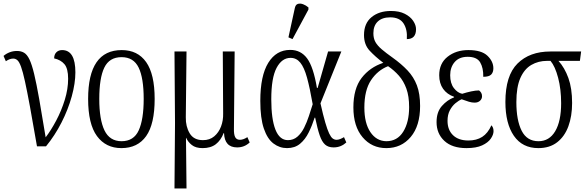

<svg xmlns="http://www.w3.org/2000/svg" viewBox="-34 -827 3320 1085"><path d="M175 0Q152 -134 135.5 -223.5Q119 -313 107 -367.5Q95 -422 85 -449.5Q75 -477 64.5 -486.5Q54 -496 41 -496Q31 -496 21 -492.5Q11 -489 -1 -481L-14 -511Q1 -524 20.5 -531.5Q40 -539 62 -539Q85 -539 102 -529Q119 -519 132.5 -491Q146 -463 159 -409Q172 -355 187.5 -267.5Q203 -180 224 -51Q254 -90 283.5 -145.5Q313 -201 332 -262.5Q351 -324 351 -382Q351 -440 330 -464.5Q309 -489 272 -497Q272 -519 284.5 -531.5Q297 -544 317 -544Q392 -544 392 -418Q392 -357 371.5 -282.5Q351 -208 313.5 -134.5Q276 -61 226 0Z M652 10Q564 10 514 -58Q464 -126 464 -268Q464 -544 654 -544Q744 -544 792 -476Q840 -408 840 -268Q840 -126 792 -58Q744 10 652 10ZM653 -29Q722 -29 750 -90.5Q778 -152 778 -268Q778 -386 749.5 -445Q721 -504 653 -504Q584 -504 555.5 -445Q527 -386 527 -268Q527 -151 556.5 -90Q586 -29 653 -29Z M952 238 955 -131 952 -536H1020L1016 -164Q1015 -112 1038 -73.5Q1061 -35 1113 -35Q1151 -35 1176.5 -56.5Q1202 -78 1215 -112Q1228 -146 1227 -186L1225 -536H1292L1288 -101Q1287 -67 1295 -52Q1303 -37 1322 -37Q1341 -37 1364 -52L1377 -22Q1362 -8 1344.5 -1Q1327 6 1306 6Q1235 6 1232 -75H1230Q1214 -34 1185.5 -12Q1157 10 1111 10Q1072 10 1050 -7.5Q1028 -25 1018 -48H1017L1020 238Z M1588 10Q1546 10 1511.5 -16Q1477 -42 1457 -100.5Q1437 -159 1437 -257Q1437 -399 1482 -472Q1527 -545 1606 -545Q1666 -545 1701.5 -497Q1737 -449 1757 -330H1761L1820 -536H1895L1777 -243Q1792 -176 1804 -135Q1816 -94 1826 -73Q1836 -52 1846 -44.5Q1856 -37 1868 -37Q1878 -37 1889 -41.5Q1900 -46 1910 -52L1923 -22Q1909 -9 1891 -1.5Q1873 6 1851 6Q1821 6 1803 -10Q1785 -26 1772.5 -62.5Q1760 -99 1747 -162H1744Q1730 -118 1710.5 -78.5Q1691 -39 1661.5 -14.5Q1632 10 1588 10ZM1593 -35Q1624 -35 1646.5 -54.5Q1669 -74 1684.5 -105Q1700 -136 1711.5 -171Q1723 -206 1733 -238Q1717 -330 1701 -388Q1685 -446 1663 -473Q1641 -500 1608 -500Q1559 -500 1529 -443.5Q1499 -387 1499 -266Q1499 -154 1522.5 -94.5Q1546 -35 1593 -35ZM1619 -606 1596 -616 1632 -781Q1636 -801 1649.5 -805Q1663 -809 1679 -803Q1695 -797 1709 -785V-773Z M2149 10Q2067 10 2015 -51.5Q1963 -113 1963 -220Q1963 -326 2009.5 -386.5Q2056 -447 2132 -472Q2086 -507 2054.5 -541Q2023 -575 2023 -629Q2023 -695 2065.5 -730Q2108 -765 2175 -765Q2222 -765 2253.5 -749Q2285 -733 2301 -709Q2317 -685 2317 -662Q2317 -606 2265 -606Q2269 -660 2246.5 -694.5Q2224 -729 2171 -729Q2126 -729 2101 -705.5Q2076 -682 2076 -639Q2076 -610 2087.5 -589.5Q2099 -569 2123 -548.5Q2147 -528 2185 -501Q2234 -466 2269 -429Q2304 -392 2322 -344.5Q2340 -297 2340 -228Q2340 -116 2287 -53Q2234 10 2149 10ZM2149 -29Q2211 -29 2244.5 -82.5Q2278 -136 2278 -222Q2278 -283 2262.5 -326Q2247 -369 2220 -399.5Q2193 -430 2159 -453Q2100 -430 2062.5 -373.5Q2025 -317 2025 -219Q2025 -131 2059 -80.5Q2093 -30 2149 -29Z M2602 10Q2521 10 2477 -31Q2433 -72 2433 -137Q2433 -194 2463 -228Q2493 -262 2532 -277V-280Q2492 -294 2470 -325Q2448 -356 2448 -402Q2448 -469 2495.5 -506.5Q2543 -544 2613 -544Q2687 -544 2720.5 -512Q2754 -480 2754 -441Q2754 -418 2741.5 -405.5Q2729 -393 2697 -393Q2698 -443 2679.5 -474.5Q2661 -506 2609 -506Q2561 -506 2535.5 -476.5Q2510 -447 2510 -402Q2510 -356 2531 -329Q2552 -302 2578 -297Q2603 -305 2628.5 -310.5Q2654 -316 2673 -316Q2680 -311 2685 -303Q2690 -295 2690 -283Q2690 -268 2678.5 -257.5Q2667 -247 2648 -247Q2633 -247 2616 -252Q2599 -257 2575 -266Q2558 -259 2539.5 -243.5Q2521 -228 2508 -203.5Q2495 -179 2495 -144Q2495 -93 2526 -63Q2557 -33 2613 -33Q2659 -33 2691 -53.5Q2723 -74 2743 -119Q2747 -115 2751 -107Q2755 -99 2755 -86Q2755 -66 2739.5 -43.5Q2724 -21 2690.5 -5.5Q2657 10 2602 10Z M3008 10Q2918 10 2870 -59.5Q2822 -129 2822 -251Q2822 -400 2890.5 -468Q2959 -536 3076 -536H3250L3243 -483H3122Q3157 -444 3178 -386Q3199 -328 3199 -245Q3199 -171 3178 -113.5Q3157 -56 3114.5 -23Q3072 10 3008 10ZM3009 -29Q3070 -29 3103.5 -85.5Q3137 -142 3137 -244Q3137 -323 3120 -387.5Q3103 -452 3077 -483H3057Q3008 -483 2968.5 -460Q2929 -437 2906.5 -386Q2884 -335 2884 -250Q2884 -147 2914 -88Q2944 -29 3009 -29Z"/></svg>

Font: Noto Serif Condensed Light
Style: Regular
Weight: 300
Width: 3
Designer: Monotype Design Team
Foundry: Monotype Imaging Inc.
Version: Version 2.013